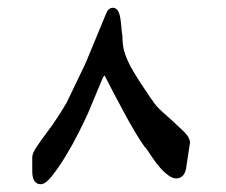

<svg xmlns="http://www.w3.org/2000/svg" viewBox="-20 -504 582 494"><path d="M200 -341 253 -469Q259 -484 270 -484Q278 -484 282.5 -477.5Q287 -471 289 -460.5Q291 -450 292 -437Q293 -424 295 -411Q295 -402 296 -392Q297 -382 299 -374Q306 -349 323 -320.5Q340 -292 356 -269L370 -248V-249Q380 -232 396.5 -217.5Q413 -203 427 -190Q442 -176 454.5 -164Q467 -152 469 -138L460 -79Q457 -45 433 -45Q424 -45 413 -53Q402 -61 392 -72.5Q382 -84 373.5 -96.5Q365 -109 359 -118L353 -126V-125Q342 -140 328 -163.5Q314 -187 300 -213Q286 -239 272.5 -264.5Q259 -290 249 -310L245 -305L207 -214Q198 -194 182.5 -163Q167 -132 149 -102.5Q131 -73 114 -51.5Q97 -30 85 -30Q63 -30 63 -64V-100Q63 -109 73.5 -125Q84 -141 99 -161Q113 -179 128 -202Q143 -225 152 -241Z"/></svg>

Font: New Athena Unicode
Style: Bold
Weight: 700
Designer: J. Rusten 1997; rev. by R. Hancock 2001, 2002, rev. by D. Mastronarde 2002-2021
Foundry: Society for Classical Studies (formerly American Philological Association)
Version: Version 5.008